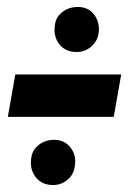

<svg xmlns="http://www.w3.org/2000/svg" viewBox="-20 -514 380 552"><path d="M2.5 -178 24 -300H328.5L307 -178ZM132.5 18Q99.5 18 81.8 -5.8Q64 -29.5 70.5 -63.5Q74 -84 92.2 -98Q110.5 -112 136.5 -112Q166 -112 183.5 -88.8Q201 -65.5 194.5 -33Q191 -11 173.2 3.5Q155.5 18 132.5 18ZM200.5 -364.5Q167 -364.5 149.5 -388.2Q132 -412 138.5 -445.5Q141.5 -466 160 -480Q178.5 -494 204 -494Q234.5 -494 251.5 -470.8Q268.5 -447.5 263 -415.5Q259 -394 241.2 -379.2Q223.5 -364.5 200.5 -364.5Z"/></svg>

Font: Anybody ExtraExpanded ExtraBold
Style: Italic
Weight: 800
Width: 8
Italic angle: -10°
Designer: Tyler Finck
Foundry: Etcetera Type Company
Version: Version 1.010; ttfautohint (v1.8.3) -l 8 -r 50 -G 200 -x 14 